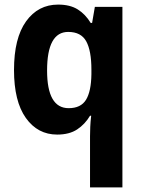

<svg xmlns="http://www.w3.org/2000/svg" viewBox="-20 -669 625 836"><path d="M372 -76Q372 -95 373 -117Q374 -139 377 -165H372Q350 -128 316 -105.5Q282 -83 229 -83Q144 -83 92.5 -155.5Q41 -228 41 -364Q41 -503 93.5 -576Q146 -649 233 -649Q285 -649 318.5 -628Q352 -607 375 -569H381L393 -639H513V147H372ZM279 -198Q332 -198 354.5 -234.5Q377 -271 378 -346V-366Q378 -448 355.5 -489Q333 -530 277 -530Q185 -530 185 -362Q185 -198 279 -198Z"/></svg>

Font: Noto Sans Telugu UI SemiCondensed
Style: Bold
Weight: 700
Width: 4
Designer: Jelle Bosma - Monotype Design Team
Foundry: Monotype Imaging Inc.
Version: Version 2.005; ttfautohint (v1.8.4.7-5d5b)